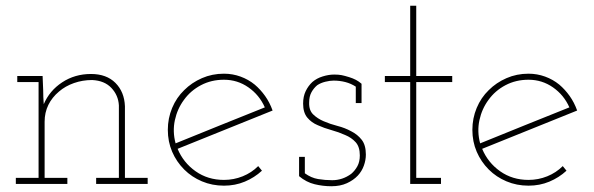

<svg xmlns="http://www.w3.org/2000/svg" viewBox="-20 -639 2063 667"><path d="M214 0V-21H135V-216Q135 -248 148 -274.5Q161 -301 185 -321Q207 -340 237 -350.5Q267 -361 300 -361Q343 -359 367 -333.5Q391 -308 393 -273V-21H314V0H493V-21H414V-270Q412 -320 381 -351Q350 -382 296 -382Q240 -382 196 -353Q152 -324 132 -277Q131 -291 130.5 -301.5Q130 -312 130 -326L128 -375H40V-354H114V-21H35V0Z M758 -362Q805 -362 843 -335.5Q881 -309 900 -266Q823 -235 745.5 -204Q668 -173 590 -141Q579 -182 587.5 -221.5Q596 -261 619 -292Q642 -324 678 -343Q714 -362 758 -362ZM890 -46 877 -62Q854 -39 823 -26.5Q792 -14 758 -14Q702 -14 659.5 -44Q617 -74 597 -122Q680 -156 762 -188.5Q844 -221 927 -255Q917 -283 901 -305.5Q885 -328 865 -345Q843 -363 815.5 -373Q788 -383 758 -383Q717 -383 681.5 -367.5Q646 -352 620 -326Q593 -300 578 -264Q563 -228 563 -188Q563 -147 578 -112Q593 -77 620 -50Q646 -24 681.5 -9Q717 6 758 6Q797 6 830.5 -8Q864 -22 890 -46Z M1223 -29Q1237 -44 1244 -63.5Q1251 -83 1251 -102Q1251 -135 1236.5 -153.5Q1222 -172 1200 -183Q1178 -195 1152.5 -201.5Q1127 -208 1104 -218Q1083 -227 1068 -241.5Q1053 -256 1054 -283Q1054 -304 1062 -318.5Q1070 -333 1082 -343Q1094 -351 1110 -355Q1126 -359 1139 -359Q1160 -359 1179.5 -354Q1199 -349 1216 -338V-281H1236V-348Q1227 -356 1216.5 -361.5Q1206 -367 1193 -371Q1177 -376 1166.5 -378Q1156 -380 1141 -380Q1122 -380 1101 -373.5Q1080 -367 1065 -354Q1051 -341 1042 -322.5Q1033 -304 1033 -279Q1033 -248 1047.5 -230.5Q1062 -213 1084 -204Q1106 -194 1131.5 -187Q1157 -180 1179 -170Q1201 -161 1215.5 -145Q1230 -129 1230 -99Q1230 -77 1221.5 -61.5Q1213 -46 1200 -35Q1185 -24 1168.5 -18.5Q1152 -13 1134 -13Q1109 -13 1085 -17Q1061 -21 1039 -37V-94H1019V-27Q1044 -6 1073 1Q1102 8 1131 8Q1162 8 1185 -2.5Q1208 -13 1223 -29Z M1512 0V-21H1426V-354H1551V-375H1426V-619H1405V-375H1317V-354H1405V0Z M1816 -362Q1863 -362 1901 -335.5Q1939 -309 1958 -266Q1881 -235 1803.5 -204Q1726 -173 1648 -141Q1637 -182 1645.5 -221.5Q1654 -261 1677 -292Q1700 -324 1736 -343Q1772 -362 1816 -362ZM1948 -46 1935 -62Q1912 -39 1881 -26.5Q1850 -14 1816 -14Q1760 -14 1717.5 -44Q1675 -74 1655 -122Q1738 -156 1820 -188.5Q1902 -221 1985 -255Q1975 -283 1959 -305.5Q1943 -328 1923 -345Q1901 -363 1873.5 -373Q1846 -383 1816 -383Q1775 -383 1739.5 -367.5Q1704 -352 1678 -326Q1651 -300 1636 -264Q1621 -228 1621 -188Q1621 -147 1636 -112Q1651 -77 1678 -50Q1704 -24 1739.5 -9Q1775 6 1816 6Q1855 6 1888.5 -8Q1922 -22 1948 -46Z"/></svg>

Font: Josefin Slab Thin ExtraLight
Style: Regular
Weight: 250
Version: Version 2.000